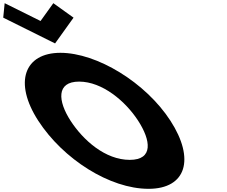

<svg xmlns="http://www.w3.org/2000/svg" viewBox="-443 -1172 1424 1207"><path d="M19.3 -1061 -107.7 -1152 -188.1 -1040 -413.7 -1152 -422.7 -1061 -96.8 -899ZM-202.5 -413C-46.4 -172 246.7 15 490.7 15C727.7 15 784.6 -172 628.5 -413C472.4 -654 165.9 -840 -63.1 -840C-290.1 -840 -358.6 -654 -202.5 -413ZM0.5 -413C-79.2 -536 -90.8 -659 54.2 -659C200.2 -659 345.8 -536 425.5 -413C505.2 -290 522.8 -167 372.8 -167C218.8 -167 80.2 -290 0.5 -413Z"/></svg>

Font: Hussar
Style: BdOpOblSeven
Weight: 700
Foundry: Cannot Into Space Fonts
Version: Version 2.00